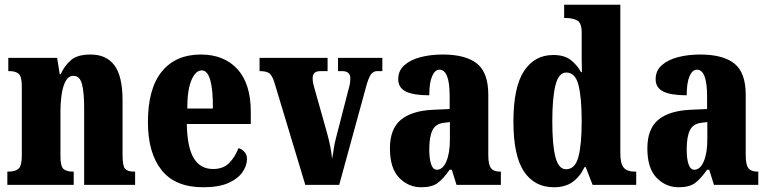

<svg xmlns="http://www.w3.org/2000/svg" viewBox="-20 -780 3240 810"><path d="M11 0V-56H15Q44 -56 58 -68Q72 -80 72 -124V-416Q72 -457 59 -468.5Q46 -480 19 -480H15V-536H221L232 -467H236Q252 -503 279.5 -526.5Q307 -550 362 -550Q429 -550 463 -504Q497 -458 497 -357V-126Q497 -80 507.5 -68Q518 -56 546 -56H550V0H335V-325Q335 -389 326 -424.5Q317 -460 290 -460Q269 -460 257 -438Q245 -416 240 -381Q235 -346 235 -306V-121Q235 -79 247.5 -67.5Q260 -56 288 -56H291V0Z M837 10Q719 10 661.5 -62.5Q604 -135 604 -265Q604 -406 662.5 -478Q721 -550 827 -550Q925 -550 981.5 -488.5Q1038 -427 1038 -308V-257H768Q770 -158 797.5 -112.5Q825 -67 879 -67Q922 -67 947 -92.5Q972 -118 986 -155Q1001 -151 1011.5 -139Q1022 -127 1022 -109Q1022 -82 1003.5 -54.5Q985 -27 944.5 -8.5Q904 10 837 10ZM878 -322Q879 -398 867.5 -440.5Q856 -483 831 -483Q805 -483 787.5 -441.5Q770 -400 770 -322Z M1137 -434Q1128 -462 1116 -471Q1104 -480 1075 -480V-536H1362V-480H1333Q1314 -480 1306.5 -472Q1299 -464 1299 -450Q1299 -438 1301.5 -427Q1304 -416 1307 -406L1360 -218Q1377 -156 1381 -110Q1385 -130 1388 -152Q1391 -174 1397 -196L1448 -394Q1453 -411 1455.5 -423.5Q1458 -436 1458 -451Q1458 -463 1450 -471.5Q1442 -480 1423 -480H1406V-536H1593V-480H1571Q1555 -480 1544.5 -465.5Q1534 -451 1523 -409L1411 0H1268Z M1757 10Q1703 10 1664 -30Q1625 -70 1625 -154Q1625 -236 1671 -274.5Q1717 -313 1809 -317L1877 -320V-374Q1877 -486 1834 -486Q1815 -486 1803 -458.5Q1791 -431 1791 -378Q1724 -378 1692 -394Q1660 -410 1660 -446Q1660 -482 1686 -505Q1712 -528 1754.5 -539Q1797 -550 1848 -550Q1944 -550 1992 -512Q2040 -474 2040 -380V-126Q2040 -86 2051 -71Q2062 -56 2090 -56H2093V0H1906L1886 -64H1877Q1849 -24 1825 -7Q1801 10 1757 10ZM1823 -64Q1848 -64 1863 -99Q1878 -134 1878 -191V-265L1853 -262Q1818 -258 1804.5 -230.5Q1791 -203 1791 -150Q1791 -109 1799 -86.5Q1807 -64 1823 -64Z M2317 10Q2235 10 2190.5 -56.5Q2146 -123 2146 -267Q2146 -412 2190.5 -480Q2235 -548 2314 -548Q2360 -548 2387 -527.5Q2414 -507 2431 -476H2435Q2434 -499 2434 -529Q2434 -559 2434 -588V-643Q2434 -684 2414.5 -694Q2395 -704 2368 -704H2360V-760H2597V-135Q2597 -89 2611.5 -72.5Q2626 -56 2657 -56H2664V0H2480L2451 -75H2446Q2427 -35 2396 -12.5Q2365 10 2317 10ZM2368 -66Q2406 -66 2420 -117.5Q2434 -169 2434 -269Q2434 -368 2420.5 -421Q2407 -474 2369 -474Q2337 -474 2323.5 -421Q2310 -368 2310 -268Q2310 -167 2323.5 -116.5Q2337 -66 2368 -66Z M2843 10Q2789 10 2750 -30Q2711 -70 2711 -154Q2711 -236 2757 -274.5Q2803 -313 2895 -317L2963 -320V-374Q2963 -486 2920 -486Q2901 -486 2889 -458.5Q2877 -431 2877 -378Q2810 -378 2778 -394Q2746 -410 2746 -446Q2746 -482 2772 -505Q2798 -528 2840.5 -539Q2883 -550 2934 -550Q3030 -550 3078 -512Q3126 -474 3126 -380V-126Q3126 -86 3137 -71Q3148 -56 3176 -56H3179V0H2992L2972 -64H2963Q2935 -24 2911 -7Q2887 10 2843 10ZM2909 -64Q2934 -64 2949 -99Q2964 -134 2964 -191V-265L2939 -262Q2904 -258 2890.5 -230.5Q2877 -203 2877 -150Q2877 -109 2885 -86.5Q2893 -64 2909 -64Z"/></svg>

Font: Noto Serif Armenian ExtraCondensed Black
Style: Regular
Weight: 900
Width: 2
Designer: Monotype Design Team
Foundry: Monotype Imaging Inc.
Version: Version 2.008; ttfautohint (v1.8.4.7-5d5b)